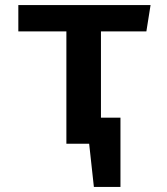

<svg xmlns="http://www.w3.org/2000/svg" viewBox="-20 -563 655 752"><path d="M451.8 -102.1V169.2H347.7L329.2 0H240V-440H51.8V-543.1H569.7L553.3 -440H375.4V-102.1Z"/></svg>

Font: Fira Code SemiBold
Style: Regular
Weight: 600
Designer: Carrois Corporate, Edenspiekermann AG, Nikita Prokopov
Foundry: Carrois Corporate, Edenspiekermann AG, Nikita Prokopov
Version: Version 6.002